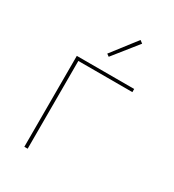

<svg xmlns="http://www.w3.org/2000/svg" viewBox="-180 -848 861 951"><g transform="rotate(30 250.0 -373.0)"><path d="M108 0V-520H436V-502H127V0ZM247 -595 233 -605 342 -746 358 -734Z"/></g></svg>

Font: Iosevka SS04 Thin
Style: Regular
Weight: 100
Monospace: yes
Designer: Belleve Invis
Foundry: Belleve Invis
Version: Version 19.0.0; ttfautohint (v1.8.4)